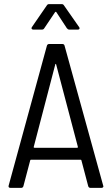

<svg xmlns="http://www.w3.org/2000/svg" viewBox="-20 -914 544 934"><path d="M254 -855 305 -777C308 -773 312 -770 317 -770H359C364 -770 367 -773 367 -776C367 -778 367 -780 365 -782L291 -888C288 -893 284 -894 279 -894H220C215 -894 211 -893 208 -888L135 -782C131 -776 134 -770 142 -770H183C188 -770 192 -771 195 -776L248 -855C249 -857 253 -857 254 -855ZM420 0H473C479 0 483 -3 483 -8C483 -9 482 -10 482 -11L294 -692C293 -697 289 -700 283 -700H219C213 -700 209 -696 208 -691L22 -11C20 -4 24 0 31 0H83C89 0 93 -4 94 -9L127 -134C128 -137 130 -137 132 -137H371C373 -137 375 -137 376 -134L409 -9C410 -4 414 0 420 0ZM144 -199 249 -601C250 -604 252 -604 253 -601L359 -199C360 -197 357 -195 355 -195H148C146 -195 143 -197 144 -199Z"/></svg>

Font: Barlow Semi Condensed
Style: Regular
Weight: 400
Width: 4
Designer: Jeremy Tribby
Foundry: Tribby Type
Version: Version 1.422;hotconv 1.0.109;makeotfexe 2.5.65596